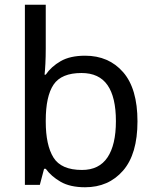

<svg xmlns="http://www.w3.org/2000/svg" viewBox="-20 -780 655 810"><path d="M173 -575Q173 -541 171.5 -511.5Q170 -482 168 -465H173Q196 -499 236 -522Q276 -545 339 -545Q439 -545 499.5 -475.5Q560 -406 560 -268Q560 -130 499 -60Q438 10 339 10Q276 10 236 -13Q196 -36 173 -68H166L148 0H85V-760H173ZM324 -472Q239 -472 206 -423Q173 -374 173 -271V-267Q173 -168 205.5 -115.5Q238 -63 326 -63Q398 -63 433.5 -116Q469 -169 469 -269Q469 -370 433.5 -421Q398 -472 324 -472Z"/></svg>

Font: Noto Sans Lisu
Style: Regular
Weight: 400
Designer: Monotype Design Team. David Williams.
Foundry: Monotype Imaging Inc.
Version: Version 2.102